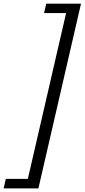

<svg xmlns="http://www.w3.org/2000/svg" viewBox="-57 -827 474 1076"><path d="M-24.4 175.3H99.1L313.5 -753.9H189.9L202.1 -806.6H397L158.2 229H-36.6Z"/></svg>

Font: Glacial Indifference
Style: Italic
Weight: 400
Designer: Alfredo Marco Pradil
Foundry: Alfredo Marco Pradil
Version: Version 1.312